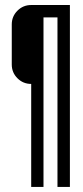

<svg xmlns="http://www.w3.org/2000/svg" viewBox="-20 -734 324 754"><path d="M102.5 -404.4Q70.8 -404.4 48.5 -426.7Q26.2 -449 26.2 -480.6V-638.1Q26.2 -669.7 48.5 -692Q70.8 -714.3 102.5 -714.3H254.5V0H205.7V-665.6H150.8V0H102.5Z"/></svg>

Font: Marapfhont
Style: Book
Weight: 400
Version: Version 0.15